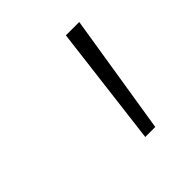

<svg xmlns="http://www.w3.org/2000/svg" viewBox="-86 -743 366 366"><g transform="rotate(-45 96.5 -560.0)"><path d="M138 -682H174L135 -438H108Z"/></g></svg>

Font: FiraGO UltraLight
Style: Italic
Weight: 200
Italic angle: -8°
Designer: bBox Type GmbH
Foundry: bBox Type GmbH
Version: Version 1.001